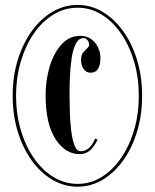

<svg xmlns="http://www.w3.org/2000/svg" viewBox="-20 -726 611 758"><path d="M286.5 11Q233.5 11 187 -16.2Q140.5 -43.5 105.2 -92.5Q70 -141.5 50 -206.8Q30 -272 30 -348Q30 -424 50 -489Q70 -554 105.2 -603Q140.5 -652 187 -679.2Q233.5 -706.5 286.5 -706.5Q339 -706.5 385 -679.2Q431 -652 466.2 -603Q501.5 -554 521.2 -489Q541 -424 541 -348Q541 -272 521.2 -206.8Q501.5 -141.5 466.2 -92.5Q431 -43.5 385 -16.2Q339 11 286.5 11ZM286.5 0Q337.5 0 381.2 -27.2Q425 -54.5 458 -102.2Q491 -150 509.5 -213Q528 -276 528 -348Q528 -419.5 509.5 -482.5Q491 -545.5 458 -593.5Q425 -641.5 381.2 -668.5Q337.5 -695.5 286.5 -695.5Q235 -695.5 190.8 -668.5Q146.5 -641.5 113.5 -593.5Q80.5 -545.5 62 -482.5Q43.5 -419.5 43.5 -348Q43.5 -276 62 -213Q80.5 -150 113.5 -102.2Q146.5 -54.5 190.8 -27.2Q235 0 286.5 0ZM294.5 -117.5Q237.5 -117.5 198.8 -177.5Q160 -237.5 160 -350Q160 -409 176 -462.8Q192 -516.5 222.8 -550.5Q253.5 -584.5 296.5 -584.5Q332 -584.5 354.2 -558.5Q376.5 -532.5 376.5 -496.5Q376.5 -470.5 367.2 -454.8Q358 -439 338 -439Q319.5 -439 309.8 -454Q300 -469 300 -490Q300 -508.5 308 -518.5Q316 -528.5 324 -535.2Q332 -542 332 -550Q332 -559 325.5 -567.2Q319 -575.5 310 -575.5Q290.5 -575.5 279.2 -553.2Q268 -531 262.8 -496Q257.5 -461 256 -422.2Q254.5 -383.5 254.5 -350Q254.5 -320 255.8 -282.2Q257 -244.5 261.2 -209.5Q265.5 -174.5 274.2 -151.8Q283 -129 298.5 -129Q335 -129 355.5 -179L365.5 -174.5Q348.5 -141.5 332 -129.5Q315.5 -117.5 294.5 -117.5Z"/></svg>

Font: Imbue 100pt Black
Style: Regular
Weight: 900
Designer: Tyler Finck
Foundry: Etcetera Type Company
Version: Version 1.102; ttfautohint (v1.8.3)